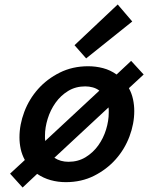

<svg xmlns="http://www.w3.org/2000/svg" viewBox="-20 -802 662 858"><path d="M182 -172 424 -397Q411 -407 394.5 -411.5Q378 -416 361 -416Q318 -416 284.5 -395.5Q251 -375 228 -342.5Q205 -310 193 -271Q181 -232 181 -196Q181 -190 181 -184Q181 -178 182 -172ZM286 -79Q329 -79 362.5 -99.5Q396 -120 419 -152Q442 -184 454 -223Q466 -262 466 -299Q466 -305 466 -310.5Q466 -316 465 -322L223 -97Q250 -79 286 -79ZM25 -26 91 -87Q78 -111 72.5 -136.5Q67 -162 67 -188Q67 -245 88.5 -302Q110 -359 150 -404Q190 -449 247 -477.5Q304 -506 374 -506Q408 -506 440.5 -497.5Q473 -489 501 -469L566 -530L622 -469L556 -408Q569 -384 574.5 -358Q580 -332 580 -306Q580 -249 558.5 -192Q537 -135 497 -90Q457 -45 400.5 -16.5Q344 12 274 12Q239 12 206.5 3Q174 -6 146 -25L81 36ZM313 -600 506 -782 571 -706 365 -541Z"/></svg>

Font: Codetta
Style: Bold Italic
Weight: 700
Italic angle: -11°
Designer: Ulrich Proeller
Foundry: PROSA GmbH
Version: Version 2.00;September 29, 2018;FontCreator 11.5.0.2427 64-b